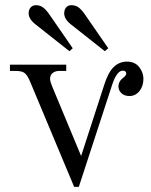

<svg xmlns="http://www.w3.org/2000/svg" viewBox="-20 -704 578 736"><path d="M18.1 -432.1V-456.1H233.9V-432.1H206.1Q192.9 -432.1 182.4 -424.6Q171.9 -417 171.9 -400.9Q171.9 -392.6 180.2 -372.1L291 -106L379.9 -379.9Q394.5 -426.3 415.8 -447Q437 -467.8 466.8 -467.8Q497.1 -467.8 513.4 -447Q529.8 -426.3 529.8 -401.9Q529.8 -373.5 514.4 -354.7Q499 -335.9 476.1 -335.9Q457 -335.9 445.6 -346.7Q434.1 -357.4 434.1 -372.1Q434.1 -392.1 452.1 -405.8Q463.9 -414.6 463.9 -421.9Q463.9 -433.1 450.2 -433.1Q428.2 -433.1 410.2 -379.9L282.2 12.2H264.2L96.2 -389.2Q86.4 -413.1 76.2 -422.6Q65.9 -432.1 41 -432.1ZM381.8 -507.8 253.9 -608.9Q226.1 -629.9 226.1 -652.8Q226.1 -667 233.4 -675.5Q240.7 -684.1 253.9 -684.1Q268.1 -684.1 279.1 -677Q290 -669.9 303.2 -651.9L395 -519ZM246.1 -507.8 118.2 -608.9Q89.8 -630.4 89.8 -652.8Q89.8 -666.5 97.4 -675.3Q105 -684.1 118.2 -684.1Q131.8 -684.1 142.8 -677Q153.8 -669.9 167 -651.9L258.8 -519Z"/></svg>

Font: Flanker Steampunk
Style: Regular
Weight: 400
Designer: Alexey Kryukov, Leonardo Di Lena
Foundry: Alexey Kryukov, Leonardo Di Lena
Version: 1.210